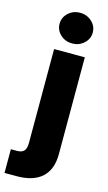

<svg xmlns="http://www.w3.org/2000/svg" viewBox="-181 -791 589 1043"><g transform="rotate(15 113.5 -269.5)"><path d="M46.9 -515.6H219.7V29.3Q219.7 114.7 171.6 159.4Q123.5 204.1 28.3 204.1H-39.1V70.8H-4.4Q22.5 70.8 34.7 57.1Q46.9 43.5 46.9 11.7ZM133.3 -570.3Q94.2 -570.3 67.1 -595.5Q40 -620.6 40 -656.2Q40 -692.4 67.1 -717.5Q94.2 -742.7 133.3 -742.7Q171.9 -742.7 199.2 -717.5Q226.6 -692.4 226.6 -656.2Q226.6 -620.6 199.2 -595.5Q171.9 -570.3 133.3 -570.3Z"/></g></svg>

Font: Inter Display Extra Bold
Style: Regular
Weight: 800
Designer: Rasmus Andersson
Foundry: rsms
Version: Version 4.000;git-4fc901f